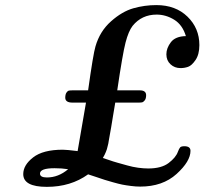

<svg xmlns="http://www.w3.org/2000/svg" viewBox="-20 -724 861 750"><path d="M70.8 -43.9Q70.8 -79.1 109.4 -109.1Q147.9 -139.2 225.1 -139.2Q240.2 -139.2 283.2 -133.8L315.9 -323.2H263.2Q235.4 -323.2 234.9 -341.8Q234.9 -355 239.5 -362.1Q244.1 -369.1 249.5 -370.1Q254.9 -371.1 264.2 -371.1H324.2Q344.2 -514.2 353 -543Q370.1 -602.1 413.6 -640.6Q457 -679.2 501 -691.7Q544.9 -704.1 590.8 -704.1Q666 -704.1 712.4 -658.9Q758.8 -613.8 758.8 -547.9Q758.8 -511.7 743.9 -489.7Q729 -467.8 714.6 -462.9Q700.2 -458 685.1 -458Q662.1 -458 646 -472.9Q629.9 -487.8 629.9 -512Q629.9 -536.1 647.5 -559.1Q665 -582 706.1 -583Q692.9 -627 660.4 -647Q627.9 -667 591.8 -667Q533.7 -667 498 -623Q481.9 -602.1 470.5 -558.1Q459 -514.2 438 -371.1H525.9Q550.8 -371.1 550.8 -352.1Q550.8 -338.9 545.4 -332Q540 -325.2 534.9 -324.2Q529.8 -323.2 521 -323.2H430.2Q426.3 -297.4 421.1 -268.8Q416 -240.2 414.1 -226.1Q412.1 -211.9 408.4 -194.3Q404.8 -176.8 404.3 -170.9Q403.8 -165 400.9 -154.5Q397.9 -144 397.5 -141.1Q397 -138.2 393.6 -130.6Q390.1 -123 388.7 -119.6Q387.2 -116.2 381.8 -106.9Q385.7 -106 404.3 -99.4Q422.9 -92.8 439 -88.4Q455.1 -84 476.6 -77.9Q498 -71.8 519.5 -68.8Q541 -65.9 559.1 -65.9Q610.8 -65.9 638.9 -87.4Q667 -108.9 674.8 -130.9Q679.7 -144 683.8 -148.4Q688 -152.8 700.2 -152.8Q724.1 -152.8 724.1 -134.8Q724.1 -93.8 669.7 -44.4Q615.2 4.9 527.8 4.9Q510.7 4.9 491.5 2.4Q472.2 0 457.5 -2.9Q442.9 -5.9 421.4 -12Q399.9 -18.1 388.9 -21.5Q377.9 -24.9 354.5 -33Q331.1 -41 324.2 -43Q256.3 5.9 163.1 5.9Q70.8 5.9 70.8 -43.9ZM136.2 -45.9Q136.2 -30.8 163.1 -30.8Q208 -30.8 246.1 -63Q222.2 -66.9 192.9 -66.9Q136.2 -66.9 136.2 -45.9Z"/></svg>

Font: CMU Serif Extra
Style: BoldSlanted
Weight: 700
Italic angle: -9.46001°
Version: Version 0.7.0